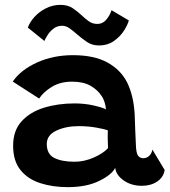

<svg xmlns="http://www.w3.org/2000/svg" viewBox="-20 -761 698 790"><path d="M258.5 9Q196.5 9 145.5 -7.5Q94.5 -24 64.2 -61.5Q34 -99 34 -161.5Q34 -223.5 68.8 -261.8Q103.5 -300 161 -317.8Q218.5 -335.5 287 -335.5Q329 -335.5 366.5 -326.8Q404 -318 416 -311Q415 -325.5 410.2 -340.8Q405.5 -356 397 -367.5Q381 -392 351.8 -408.5Q322.5 -425 276 -425Q228.5 -425 193.5 -403.8Q158.5 -382.5 141 -355.5L32.5 -425.5Q65.5 -473.5 132.2 -503.8Q199 -534 280 -534Q367 -534 421.8 -504Q476.5 -474 503 -422Q515.5 -396.5 523.2 -366Q531 -335.5 534 -294Q535.5 -255.5 536.5 -224.5Q537.5 -193.5 539 -168Q540 -131.5 547.8 -120.8Q555.5 -110 569 -110Q583.5 -110 593.8 -119.5Q604 -129 607 -145.5L657.5 -61.5Q653 -32 627 -14.2Q601 3.5 563.5 3.5Q520.5 3.5 489 -18.5Q457.5 -40.5 454 -70.5Q440.5 -42.5 388.5 -16.8Q336.5 9 258.5 9ZM286.5 -95.5Q326.5 -95.5 365.8 -112.8Q405 -130 424.5 -151.5Q423.5 -172 423.2 -191.2Q423 -210.5 423.5 -225Q411.5 -229.5 377.2 -235.8Q343 -242 303.5 -242Q251 -242 211.8 -223.5Q172.5 -205 172.5 -168.5Q172.5 -126.5 203.8 -111Q235 -95.5 286.5 -95.5ZM94.5 -647.5Q102.5 -670 122 -691.5Q141.5 -713 169.2 -727Q197 -741 229 -741Q258.5 -741 278.8 -727.5Q299 -714 316 -698Q330.5 -684 345.8 -673.2Q361 -662.5 380.5 -662.5Q402.5 -662.5 417.2 -680Q432 -697.5 439 -719L510 -677Q506.5 -661.5 491.5 -637Q476.5 -612.5 450 -593.2Q423.5 -574 386.5 -574Q358.5 -574 336.5 -589.2Q314.5 -604.5 295.5 -621Q280.5 -634.5 265.8 -644.8Q251 -655 236 -655Q216 -655 201.5 -644.2Q187 -633.5 177.2 -618.8Q167.5 -604 162.5 -592.5Z"/></svg>

Font: Grandstander SemiBold
Style: Regular
Weight: 600
Designer: Tyler Finck
Foundry: Etcetera Type Co
Version: Version 1.200; ttfautohint (v1.8.3)